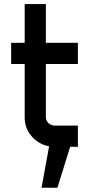

<svg xmlns="http://www.w3.org/2000/svg" viewBox="-20 -714 433 934"><path d="M34.2 -505.9H100.1V-694.3H203.1V-505.9H358.9V-402.8H203.1V-143.6Q203.1 -127 216.1 -115Q229 -103 247.1 -103H358.9V0H321.3L259.3 199.2H182.1L218.8 -2.4Q168 -11.7 134 -51Q100.1 -90.3 100.1 -143.1V-402.8H34.2Z"/></svg>

Font: Anta
Style: Regular
Weight: 400
Designer: Sergej Lebedev
Foundry: Sergej Lebedev
Version: Version 1.000; ttfautohint (v1.8.4.7-5d5b)